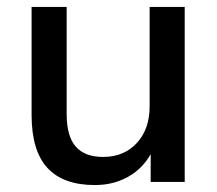

<svg xmlns="http://www.w3.org/2000/svg" viewBox="-20 -524 626 553"><path d="M253 9Q162 9 116.5 -40.5Q71 -90 71 -193V-504H172V-195Q172 -132 198 -102Q224 -72 277 -72Q337 -72 374 -112Q411 -152 411 -218V-504H512V0H414V-108H427Q406 -52 360 -21.5Q314 9 253 9Z"/></svg>

Font: Mulish ExtraLight SemiBold
Style: Regular
Weight: 600
Version: Version 3.603